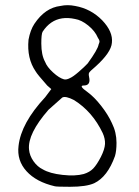

<svg xmlns="http://www.w3.org/2000/svg" viewBox="-20 -676 531 733"><path d="M210.9 -653.3Q237.3 -659.2 266.6 -653.3Q327.1 -642.6 370.1 -598.6Q412.1 -554.7 407.2 -512.7Q404.3 -475.6 344.7 -421.9Q322.3 -403.3 319.8 -397.5Q317.4 -391.6 321.3 -375Q324.2 -349.6 299.8 -349.6Q278.3 -349.6 314.5 -324.2Q339.8 -305.7 366.2 -272Q392.6 -238.3 407.2 -206.1Q424.8 -170.9 424.8 -130.9Q424.8 -99.6 418.9 -80.1Q390.6 -1 339.8 23.4Q309.6 37.1 247.1 37.1Q198.2 37.1 189.5 35.2Q118.2 18.6 81.1 -22.5Q43.9 -63.5 50.8 -119.1Q60.5 -206.1 152.3 -304.7L175.8 -335.9L160.2 -349.6Q122.1 -392.6 116.2 -403.3Q82 -453.1 88.9 -524.4Q95.7 -561.5 111.3 -585Q152.3 -646.5 210.9 -653.3ZM266.6 -603.5Q212.9 -615.2 175.8 -589.8Q157.2 -577.1 142.6 -554.7Q137.7 -545.9 137.7 -509.8Q137.7 -465.8 152.3 -439.5Q159.2 -420.9 182.6 -399.4Q206.1 -377.9 224.6 -373Q234.4 -371.1 247.1 -377.9Q258.8 -382.8 280.8 -401.9Q302.7 -420.9 314.5 -433.6Q353.5 -487.3 356.4 -505.9Q360.4 -514.6 359.9 -519Q359.4 -523.4 353.5 -532.2Q342.8 -557.6 316.9 -578.6Q291 -599.6 266.6 -603.5ZM262.7 -293.9Q230.5 -310.5 217.8 -303.7Q210 -296.9 165 -256.8Q85 -165 90.8 -105.5Q92.8 -82 107.9 -60.5Q123 -39.1 143.6 -29.3Q169.9 -13.7 218.8 -8.3Q267.6 -2.9 299.8 -11.7Q322.3 -18.6 335.9 -32.7Q349.6 -46.9 365.2 -77.1Q379.9 -106.4 380.9 -126.5Q381.8 -146.5 372.1 -168Q333 -250 262.7 -293.9Z"/></svg>

Font: JasonHandwriting1
Style: Regular
Weight: 400
Version: Version 1.48.20